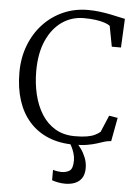

<svg xmlns="http://www.w3.org/2000/svg" viewBox="-63 -802 776 1084"><g transform="rotate(5 324.5 -260.0)"><path d="M377 11Q295.5 11 232 -15.5Q168.5 -42 124.8 -91.5Q81 -141 58.5 -211Q36 -281 36 -368Q36 -451.5 63 -522Q90 -592.5 138.5 -644.5Q187 -696.5 251.8 -725Q316.5 -753.5 392 -753.5Q425.5 -753.5 457.2 -749.5Q489 -745.5 517 -740Q545 -734.5 567.2 -729.2Q589.5 -724 603 -721.5L595 -558.5H543L521 -674.5Q512 -682.5 492 -689.5Q472 -696.5 441.8 -701Q411.5 -705.5 372 -705.5Q304 -705.5 249.2 -667.8Q194.5 -630 162.2 -558.2Q130 -486.5 130 -384Q130 -314.5 145 -252Q160 -189.5 190.5 -141Q221 -92.5 268 -64.8Q315 -37 379 -37Q420.5 -37 447.5 -41.8Q474.5 -46.5 491.8 -55Q509 -63.5 522 -74L562 -169L611 -161L586 -27Q566.5 -26.5 548 -20.5Q529.5 -14.5 507 -7.2Q484.5 0 453.2 5.5Q422 11 377 11ZM347.5 235Q327.5 235 307 231Q286.5 227 273 222V163Q283.5 166.5 298 168.8Q312.5 171 320 171Q349.5 171 367.8 158.2Q386 145.5 386 100Q386 79 379.5 58.5Q373 38 364.8 22.2Q356.5 6.5 352 0L375 -6L393 0Q403.5 9.5 418.5 30Q433.5 50.5 444.8 78.5Q456 106.5 456 138Q456 172 442 193.5Q428 215 403.5 225Q379 235 347.5 235Z"/></g></svg>

Font: Merriweather Light
Style: Regular
Weight: 300
Designer: Eben Sorkin
Foundry: Eben Sorkin
Version: Version 2.100